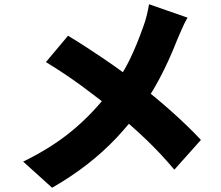

<svg xmlns="http://www.w3.org/2000/svg" viewBox="-20 -822 1040 903"><path d="M815 -639Q734 -431 632 -297Q589 -240 530 -176Q402 -40 225 61L89 -62Q221 -126 319 -207Q417 -288 500 -397Q554 -468 589 -539.5Q624 -611 655 -700Q670 -739 681 -802L862 -739Q849 -718 833.5 -681.5Q818 -645 815 -639ZM624 -432Q707 -369 785.5 -299Q864 -229 925 -164L800 -24Q736 -100 667 -166Q598 -232 513 -302Q451 -354 368 -415Q285 -476 196 -530L300 -654Q381 -605 470.5 -544Q560 -483 624 -432Z"/></svg>

Font: Merged Yaku Han JP Black
Style: Regular
Weight: 900
Designer: Ryoko NISHIZUKA 西塚涼子 (kana, bopomofo & ideographs); Paul D. Hunt (Latin, Greek & Cyrillic); Sandoll Communications 산돌커뮤니
Foundry: Adobe
Version: Version 2.004